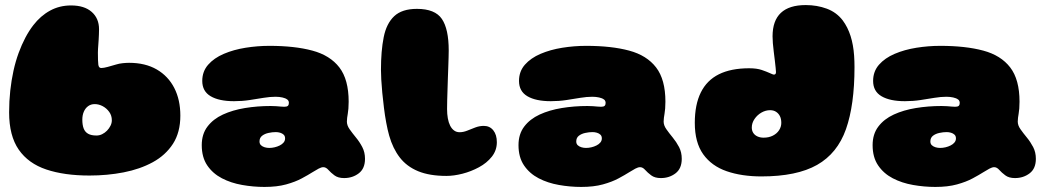

<svg xmlns="http://www.w3.org/2000/svg" viewBox="-20 -665 4144 758"><path d="M333 28Q234 28 163 4.2Q92 -19.5 54 -74.2Q16 -129 16 -221.5Q16 -266 20.5 -307Q25 -348 33.2 -385.5Q41.5 -423 53.5 -455.8Q65.5 -488.5 80 -516Q94.5 -543.5 111.5 -565.5Q140 -602.5 177.5 -623Q215 -643.5 260.5 -643.5Q313 -643.5 342 -618Q371 -592.5 371 -549.5Q371 -539 370.5 -528.8Q370 -518.5 369.5 -508.5Q369 -498.5 368.2 -489.5Q367.5 -480.5 367 -472.5Q366.5 -464.5 366.5 -457.5Q366.5 -422.5 368.2 -409.5Q370 -396.5 379.5 -396.5Q389.5 -396.5 405 -400.8Q420.5 -405 439 -410.5Q450 -414 464.2 -415.5Q478.5 -417 489.5 -417Q553.5 -417 598.8 -390.8Q644 -364.5 668 -317.8Q692 -271 692 -208.5Q692 -142.5 662.8 -97.2Q633.5 -52 583 -24.5Q532.5 3 468 15.5Q403.5 28 333 28ZM361 -130Q372.5 -130 383.2 -135.2Q394 -140.5 402.5 -149.2Q411 -158 416.2 -168.5Q421.5 -179 421.5 -190Q421.5 -209 411.2 -223.2Q401 -237.5 385.5 -245.8Q370 -254 354 -254Q339 -254 328 -246Q317 -238 311 -224.2Q305 -210.5 305 -192.5Q305 -172 310.2 -158Q315.5 -144 327.8 -137Q340 -130 361 -130Z M1024 73Q980 73 936 65.2Q892 57.5 856 38.8Q820 20 798.2 -12Q776.5 -44 776.5 -92Q776.5 -135.5 799 -165.2Q821.5 -195 860 -212.8Q898.5 -230.5 947.2 -238.5Q996 -246.5 1048.5 -246.5Q1059.5 -246.5 1070 -245.8Q1080.5 -245 1089.2 -244.2Q1098 -243.5 1102.5 -243.5Q1112.5 -243.5 1116.5 -247.2Q1120.5 -251 1120.5 -259Q1120.5 -262 1119.8 -264.2Q1119 -266.5 1117.5 -268.8Q1116 -271 1113.5 -272.5Q1107 -277.5 1094.8 -280.2Q1082.5 -283 1067.5 -283Q1046.5 -283 1020.5 -278.8Q994.5 -274.5 965.2 -270Q936 -265.5 904 -265.5Q845 -265.5 811.8 -285Q778.5 -304.5 778.5 -345.5Q778.5 -383 801.8 -409.5Q825 -436 863.8 -452.5Q902.5 -469 949.5 -476.5Q996.5 -484 1043.5 -484Q1143.5 -484 1213.2 -465.2Q1283 -446.5 1319.8 -398.8Q1356.5 -351 1356.5 -263.5Q1356.5 -248 1355.5 -236.5Q1354.5 -225 1353 -216Q1351.5 -207 1350.5 -199.8Q1349.5 -192.5 1349.5 -185Q1349.5 -170 1360.2 -154.8Q1371 -139.5 1385.2 -122.2Q1399.5 -105 1410.2 -84.5Q1421 -64 1421 -38Q1421 0.5 1396.5 19.2Q1372 38 1338.5 38Q1314.5 38 1300.2 27.2Q1286 16.5 1276.5 5.8Q1267 -5 1256.5 -5Q1248.5 -5 1237.8 0.8Q1227 6.5 1213.5 15Q1197 25.5 1171.5 39.2Q1146 53 1109.8 63Q1073.5 73 1024 73ZM1043 -81Q1053.5 -81 1064.2 -83.5Q1075 -86 1084.5 -90.8Q1094 -95.5 1099.8 -102.5Q1105.5 -109.5 1105.5 -118.5Q1105.5 -128 1100 -133.2Q1094.5 -138.5 1086 -141Q1077.5 -143.5 1069 -143.5Q1055 -143.5 1040 -140.2Q1025 -137 1014.8 -129Q1004.5 -121 1004.5 -106.5Q1004.5 -97 1010.5 -91.5Q1016.5 -86 1025.2 -83.5Q1034 -81 1043 -81Z M1742.5 29.5Q1676 29.5 1631 11Q1586 -7.5 1558.5 -43Q1531 -78.5 1516.5 -129.5Q1510 -152.5 1504.8 -180.8Q1499.5 -209 1495.8 -239.5Q1492 -270 1489.2 -298.8Q1486.5 -327.5 1485.2 -351Q1484 -374.5 1484 -389.5Q1484 -464 1494.8 -518Q1505.5 -572 1536.2 -601Q1567 -630 1626 -630Q1697.5 -630 1724.5 -590.2Q1751.5 -550.5 1751.5 -465.5Q1751.5 -455 1751 -438.2Q1750.5 -421.5 1749.8 -400.8Q1749 -380 1748.2 -357.2Q1747.5 -334.5 1746.8 -312.2Q1746 -290 1745.5 -270Q1745 -250 1745 -234.5Q1745 -214.5 1748 -197.8Q1751 -181 1757.2 -168.8Q1763.5 -156.5 1772.8 -149.8Q1782 -143 1794.5 -143Q1809 -143 1824.5 -149.2Q1840 -155.5 1856.5 -161.8Q1873 -168 1890 -168Q1913.5 -168 1927.5 -150.5Q1941.5 -133 1941.5 -103.5Q1941.5 -71.5 1921.8 -46.5Q1902 -21.5 1871 -4.8Q1840 12 1805.8 20.8Q1771.5 29.5 1742.5 29.5Z M2274.5 73Q2230.5 73 2186.5 65.2Q2142.5 57.5 2106.5 38.8Q2070.5 20 2048.8 -12Q2027 -44 2027 -92Q2027 -135.5 2049.5 -165.2Q2072 -195 2110.5 -212.8Q2149 -230.5 2197.8 -238.5Q2246.5 -246.5 2299 -246.5Q2310 -246.5 2320.5 -245.8Q2331 -245 2339.8 -244.2Q2348.5 -243.5 2353 -243.5Q2363 -243.5 2367 -247.2Q2371 -251 2371 -259Q2371 -262 2370.2 -264.2Q2369.5 -266.5 2368 -268.8Q2366.5 -271 2364 -272.5Q2357.5 -277.5 2345.2 -280.2Q2333 -283 2318 -283Q2297 -283 2271 -278.8Q2245 -274.5 2215.8 -270Q2186.5 -265.5 2154.5 -265.5Q2095.5 -265.5 2062.2 -285Q2029 -304.5 2029 -345.5Q2029 -383 2052.2 -409.5Q2075.5 -436 2114.2 -452.5Q2153 -469 2200 -476.5Q2247 -484 2294 -484Q2394 -484 2463.8 -465.2Q2533.5 -446.5 2570.2 -398.8Q2607 -351 2607 -263.5Q2607 -248 2606 -236.5Q2605 -225 2603.5 -216Q2602 -207 2601 -199.8Q2600 -192.5 2600 -185Q2600 -170 2610.8 -154.8Q2621.5 -139.5 2635.8 -122.2Q2650 -105 2660.8 -84.5Q2671.5 -64 2671.5 -38Q2671.5 0.5 2647 19.2Q2622.5 38 2589 38Q2565 38 2550.8 27.2Q2536.5 16.5 2527 5.8Q2517.5 -5 2507 -5Q2499 -5 2488.2 0.8Q2477.5 6.5 2464 15Q2447.5 25.5 2422 39.2Q2396.5 53 2360.2 63Q2324 73 2274.5 73ZM2293.5 -81Q2304 -81 2314.8 -83.5Q2325.5 -86 2335 -90.8Q2344.5 -95.5 2350.2 -102.5Q2356 -109.5 2356 -118.5Q2356 -128 2350.5 -133.2Q2345 -138.5 2336.5 -141Q2328 -143.5 2319.5 -143.5Q2305.5 -143.5 2290.5 -140.2Q2275.5 -137 2265.2 -129Q2255 -121 2255 -106.5Q2255 -97 2261 -91.5Q2267 -86 2275.8 -83.5Q2284.5 -81 2293.5 -81Z M2986 31.5Q2908.5 31.5 2849 11Q2789.5 -9.5 2756.2 -56Q2723 -102.5 2723 -180Q2723 -252 2746.8 -300Q2770.5 -348 2818.2 -371.8Q2866 -395.5 2937.5 -395.5Q2967.5 -395.5 2987.2 -388.8Q3007 -382 3019 -376.5Q3024.5 -374 3028.8 -372.2Q3033 -370.5 3035.5 -370.5Q3043.5 -370.5 3043.5 -380.5Q3043.5 -385 3042.2 -397.2Q3041 -409.5 3039 -426Q3037 -442.5 3034.8 -460.2Q3032.5 -478 3031.2 -494.2Q3030 -510.5 3030 -521.5Q3030 -645 3161 -645Q3205.5 -645 3244 -630.8Q3282.5 -616.5 3307 -584.5Q3317 -571 3324.8 -555.5Q3332.5 -540 3338 -522.8Q3343.5 -505.5 3347 -486Q3350.5 -466.5 3352 -445Q3353.5 -423.5 3353.5 -400Q3353.5 -250.5 3319.8 -155Q3286 -59.5 3205.8 -14Q3125.5 31.5 2986 31.5ZM2994.5 -121.5Q3015.5 -121.5 3031.2 -129.5Q3047 -137.5 3055.8 -151Q3064.5 -164.5 3064.5 -180Q3064.5 -196 3058.8 -207Q3053 -218 3043.2 -224Q3033.5 -230 3020.5 -230Q3002.5 -230 2986 -220.5Q2969.5 -211 2958.8 -195.2Q2948 -179.5 2948 -161.5Q2948 -149 2954 -140Q2960 -131 2970.8 -126.2Q2981.5 -121.5 2994.5 -121.5Z M3672.5 73Q3628.5 73 3584.5 65.2Q3540.5 57.5 3504.5 38.8Q3468.5 20 3446.8 -12Q3425 -44 3425 -92Q3425 -135.5 3447.5 -165.2Q3470 -195 3508.5 -212.8Q3547 -230.5 3595.8 -238.5Q3644.5 -246.5 3697 -246.5Q3708 -246.5 3718.5 -245.8Q3729 -245 3737.8 -244.2Q3746.5 -243.5 3751 -243.5Q3761 -243.5 3765 -247.2Q3769 -251 3769 -259Q3769 -262 3768.2 -264.2Q3767.5 -266.5 3766 -268.8Q3764.5 -271 3762 -272.5Q3755.5 -277.5 3743.2 -280.2Q3731 -283 3716 -283Q3695 -283 3669 -278.8Q3643 -274.5 3613.8 -270Q3584.5 -265.5 3552.5 -265.5Q3493.5 -265.5 3460.2 -285Q3427 -304.5 3427 -345.5Q3427 -383 3450.2 -409.5Q3473.5 -436 3512.2 -452.5Q3551 -469 3598 -476.5Q3645 -484 3692 -484Q3792 -484 3861.8 -465.2Q3931.5 -446.5 3968.2 -398.8Q4005 -351 4005 -263.5Q4005 -248 4004 -236.5Q4003 -225 4001.5 -216Q4000 -207 3999 -199.8Q3998 -192.5 3998 -185Q3998 -170 4008.8 -154.8Q4019.5 -139.5 4033.8 -122.2Q4048 -105 4058.8 -84.5Q4069.5 -64 4069.5 -38Q4069.5 0.5 4045 19.2Q4020.5 38 3987 38Q3963 38 3948.8 27.2Q3934.5 16.5 3925 5.8Q3915.5 -5 3905 -5Q3897 -5 3886.2 0.8Q3875.5 6.5 3862 15Q3845.5 25.5 3820 39.2Q3794.5 53 3758.2 63Q3722 73 3672.5 73ZM3691.5 -81Q3702 -81 3712.8 -83.5Q3723.5 -86 3733 -90.8Q3742.5 -95.5 3748.2 -102.5Q3754 -109.5 3754 -118.5Q3754 -128 3748.5 -133.2Q3743 -138.5 3734.5 -141Q3726 -143.5 3717.5 -143.5Q3703.5 -143.5 3688.5 -140.2Q3673.5 -137 3663.2 -129Q3653 -121 3653 -106.5Q3653 -97 3659 -91.5Q3665 -86 3673.8 -83.5Q3682.5 -81 3691.5 -81Z"/></svg>

Font: Gluten Thin Black
Style: Regular
Weight: 900
Version: Version 1.300